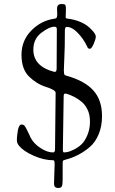

<svg xmlns="http://www.w3.org/2000/svg" viewBox="-20 -786 573 956"><path d="M249 129C249 143 256 150 270 150C278.7 150 284.5 147.5 287.5 142.5C290.5 137.5 292 126 292 108V26C292 22 292.3 18.7 293 16C293.7 13.3 298 11 306 9C350.7 -2.3 391 -23.3 427 -54C445.7 -70 460.5 -91.3 471.5 -118C482.5 -144.7 488 -174.7 488 -208C488 -261.3 473.5 -304 444.5 -336C415.5 -368 371 -392.3 311 -409C305 -410.3 301.3 -412.7 300 -416C298.7 -419.3 298 -427 298 -439C298 -451 298.8 -472.3 300.5 -503C302.2 -533.7 303 -577 303 -633C303 -645.7 306 -652 312 -652C330 -652 348.7 -641.8 368 -621.5C387.3 -601.2 402.7 -578.7 414 -554C416.7 -546.7 421 -543 427 -543C433 -543 439.5 -551.2 446.5 -567.5C453.5 -583.8 457 -596 457 -604C457 -612 450.7 -622.7 438 -636C410 -668 368 -687.3 312 -694C308.7 -694 307 -697 307 -703L308 -726V-747C308 -754.3 306.8 -759.3 304.5 -762C302.2 -764.7 296 -766 286 -766C271.3 -766 264 -758.3 264 -743L265 -716C265 -706.7 264 -700.7 262 -698C260 -695.3 256.7 -693.7 252 -693C207.3 -687 168.7 -667.3 136 -634C103.3 -600.7 87 -560.3 87 -513C87 -465.7 99.5 -429.7 124.5 -405C149.5 -380.3 177.8 -363 209.5 -353C241.2 -343 257 -333.3 257 -324L254 -42C254 -32 250.7 -27 244 -27C225.3 -27 205 -34 183 -48C161 -62 144.7 -78.7 134 -98L118.5 -130.5C111.5 -145.5 106.2 -155.2 102.5 -159.5C98.8 -163.8 93.7 -166 87 -166C76.3 -166 69.3 -149.3 66 -116C64.7 -106.7 64 -97.2 64 -87.5C64 -77.8 67.7 -68.7 75 -60C89.7 -42 114 -25.5 148 -10.5C182 4.5 214.7 12 246 12C250 12 252 18.3 252 31ZM262 -445C262 -433.7 259 -428 253 -428H251C181 -446 146 -483 146 -539C146 -574.3 159.2 -602.2 185.5 -622.5C211.8 -642.8 234 -653 252 -653C259.3 -653 263 -649 263 -641ZM297 -306C297 -315.3 299.3 -320 304 -320C312 -320 327 -314.7 349 -304C361.7 -297.3 373.8 -289.3 385.5 -280C397.2 -270.7 407.2 -257.7 415.5 -241C423.8 -224.3 428 -204 428 -180C428 -156 423.7 -133.7 415 -113C406.3 -92.3 396.3 -76.8 385 -66.5C373.7 -56.2 361.2 -47.7 347.5 -41C333.8 -34.3 323.3 -30.3 316 -29C308.7 -27.7 303 -27 299 -27C295 -27 293 -31.3 293 -40Z"/></svg>

Font: Sorts Mill Goudy
Style: Regular
Weight: 400
Version: Version 003.101